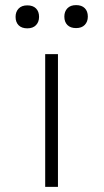

<svg xmlns="http://www.w3.org/2000/svg" viewBox="-20 -732 406 752"><path d="M157 0V-520H207V0ZM278 -622Q256 -622 244 -634Q232 -646 232 -667Q232 -687 244 -699.5Q256 -712 278 -712Q300 -712 312 -700Q324 -688 324 -667Q324 -647 312 -634.5Q300 -622 278 -622ZM87 -621Q65 -621 53 -633Q41 -645 41 -666Q41 -686 53 -698.5Q65 -711 87 -711Q109 -711 121 -699Q133 -687 133 -666Q133 -646 121 -633.5Q109 -621 87 -621Z"/></svg>

Font: Lexend Mega ExtraLight
Style: Regular
Weight: 250
Version: Version 1.007